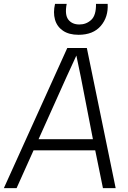

<svg xmlns="http://www.w3.org/2000/svg" viewBox="-42 -976 662 996"><path d="M-22 0 307 -727H408.5L558 0H492L446.5 -223L479 -196H93L131 -254H466.5L444 -233.5L377.5 -575.5L354 -688.5H354.5L302.5 -575.5L44 0ZM365.5 -795.5Q315.5 -795.5 284.5 -816.8Q253.5 -838 243.2 -874.5Q233 -911 243.5 -956H304Q293 -899.5 312.5 -874.2Q332 -849 370 -849Q405.5 -849 431.2 -872.8Q457 -896.5 456 -956H516.5Q520.5 -888 481 -841.8Q441.5 -795.5 365.5 -795.5Z"/></svg>

Font: Spline Sans Mono Light
Style: Italic
Weight: 300
Italic angle: -4°
Monospace: yes
Version: Version 1.004